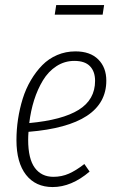

<svg xmlns="http://www.w3.org/2000/svg" viewBox="-20 -738 468 769"><path d="M397 -717.8 391.1 -679.2H199.2L205.1 -717.8ZM405.8 -415Q405.8 -235.4 94.2 -210Q92.8 -193.4 92.8 -178.2Q92.8 -102.1 119.4 -65.9Q146 -29.8 193.8 -29.8Q227.1 -29.8 255.9 -42.5Q284.7 -55.2 317.9 -81.1L338.9 -50.8Q266.1 11.2 190.9 11.2Q122.6 11.2 84.2 -37.8Q45.9 -86.9 45.9 -176.8Q45.9 -218.8 52.2 -260.7Q58.6 -302.7 71 -342.8Q83.5 -382.8 103.8 -417Q124 -451.2 149.4 -477.1Q174.8 -502.9 209 -517.6Q243.2 -532.2 282.2 -532.2Q341.3 -532.2 373.5 -500Q405.8 -467.8 405.8 -415ZM277.8 -494.1Q238.8 -494.1 206.3 -473.1Q173.8 -452.1 152.1 -416.3Q130.4 -380.4 116.7 -337.2Q103 -293.9 97.2 -245.1Q229.5 -257.3 295.2 -298.1Q360.8 -338.9 360.8 -414.1Q360.8 -451.7 340.3 -472.9Q319.8 -494.1 277.8 -494.1Z"/></svg>

Font: Fira Sans Compressed ExtraLight
Style: Italic
Weight: 250
Width: 3
Italic angle: -8°
Designer: Carrois Corporate & Edenspiekermann AG
Foundry: Carrois Corporate GbR & Edenspiekermann AG
Version: Version 4.203;PS 004.203;hotconv 1.0.88;makeotf.lib2.5.64775